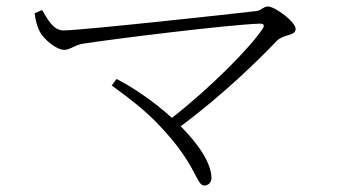

<svg xmlns="http://www.w3.org/2000/svg" viewBox="-20 -618 1040 593"><path d="M340 -374 325 -354C382 -313 431 -274 468 -235C589 -110 585 -45 611 -45C623 -45 633 -54 633 -68C633 -114 593 -173 538 -228C669 -325 782 -436 835 -492C858 -514 893 -506 893 -529C893 -550 830 -598 807 -598C794 -598 787 -586 773 -584C707 -576 230 -524 176 -524C142 -524 124 -565 110 -587L87 -577C90 -550 97 -531 103 -520C114 -499 152 -464 179 -464C196 -464 213 -480 236 -483C325 -497 686 -542 783 -545C795 -545 798 -540 791 -529C752 -470 628 -345 511 -254C458 -302 395 -346 340 -374Z"/></svg>

Font: Noto Serif TC ExtraLight
Style: Regular
Weight: 200
Designer: Ryoko NISHIZUKA 西塚涼子 (kana & ideographs); Frank Grießhammer (Latin, Greek & Cyrillic); Wenlong ZHANG 张文龙 (bopomofo); San
Foundry: Adobe
Version: Version 2.001;hotconv 1.1.0;makeotfexe 2.6.0